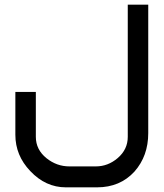

<svg xmlns="http://www.w3.org/2000/svg" viewBox="-20 -583 705 825"><path d="M46 -4V-188H134V5Q134 60 180 97Q224 132 278 132H392Q444 132 486 96Q529 59 529 5V-563H617V-11Q617 87 558 154Q496 222 397 222H263Q176 222 110 152Q46 85 46 -4Z"/></svg>

Font: Yekan
Style: Regular
Weight: 400
Designer: ParsMizban Co
Foundry: ParsMizban Co
Version: Version 2.000